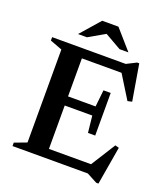

<svg xmlns="http://www.w3.org/2000/svg" viewBox="-159 -967 963 1110"><g transform="rotate(20 323.0 -412.0)"><path d="M37 0V-21L111.5 -49V-621L37 -649V-670H489.5L549 -700H562L599.5 -477.5L572.5 -471.5L484.5 -613.5H240.5V-379.5H410L421 -482.5H465.5V-220.5H421L410 -323.5H240.5V-56.5H499.5L594.5 -207L618 -200.5L578 34H564.5L500.5 0ZM427 -738 326.5 -795.5 226 -738H171.5L276.5 -858H376.5L481.5 -738Z"/></g></svg>

Font: Newsreader Text SemiBold
Style: Regular
Weight: 600
Designer: Hugues Gentile
Foundry: Production Type
Version: Version 1.001